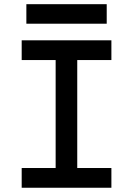

<svg xmlns="http://www.w3.org/2000/svg" viewBox="-20 -883 626 903"><path d="M82 0V-92.8H241.7V-600.6H82V-693.4H503.9V-600.6H343.3V-92.8H503.9V0ZM104 -771.5V-863.3H481.9V-771.5Z"/></svg>

Font: Cascadia Code NF
Style: Regular
Weight: 400
Monospace: yes
Designer: Aaron Bell
Foundry: Saja Typeworks
Version: Version 2404.023; ttfautohint (v1.8.4)